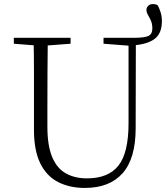

<svg xmlns="http://www.w3.org/2000/svg" viewBox="-20 -909 828 944"><path d="M397 15Q322 15 265.5 -14Q209 -43 178 -106Q147 -169 147 -271V-387Q147 -472 147 -556Q147 -640 145 -723H215Q214 -641 213.5 -557Q213 -473 213 -387V-286Q213 -193 236.5 -137Q260 -81 304 -56.5Q348 -32 407 -32Q513 -32 562.5 -95Q612 -158 612 -303V-723H648L647 -278Q647 -130 583 -57.5Q519 15 397 15ZM634 -686V-723Q691 -723 710 -732.5Q729 -742 729 -768Q729 -792 722 -807.5Q715 -823 707.5 -835.5Q700 -848 700 -861Q700 -872 709 -880.5Q718 -889 731 -889Q738 -889 744 -888Q750 -887 756 -882Q763 -869 769.5 -849Q776 -829 776 -805Q776 -745 740.5 -718Q705 -691 634 -686ZM48 -694V-723H327V-694L194 -684H175ZM489 -694V-723H630V-684H618Z"/></svg>

Font: Noto Serif JP ExtraLight
Style: Regular
Weight: 200
Designer: Ryoko NISHIZUKA  (kana & ideographs); Frank Grießhammer (Latin, Greek & Cyrillic); Wenlong ZHANG  (bopomofo); Sandoll Co
Foundry: Adobe
Version: Version 2.002-H1;hotconv 1.1.0;makeotfexe 2.6.0